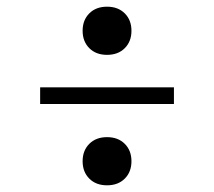

<svg xmlns="http://www.w3.org/2000/svg" viewBox="-20 -620 640 574"><path d="M300 -456Q267 -456 247 -476Q227 -496 227 -528Q227 -560 247 -580Q267 -600 300 -600Q333 -600 353 -580Q373 -560 373 -528Q373 -496 353 -476Q333 -456 300 -456ZM100 -309V-359H500V-309ZM300 -66Q267 -66 247 -86Q227 -106 227 -138Q227 -170 247 -190Q267 -210 300 -210Q333 -210 353 -190Q373 -170 373 -138Q373 -106 353 -86Q333 -66 300 -66Z"/></svg>

Font: Pitagon Sans Mono Thin
Style: Regular
Weight: 100
Monospace: yes
Designer: Travis Tran
Foundry: Pitagon
Version: Version 1.001; ttfautohint (v1.8.4.7-5d5b);gftools[0.9.26]